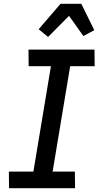

<svg xmlns="http://www.w3.org/2000/svg" viewBox="-20 -998 540 1018"><path d="M378 0H28L27 -88H157L250 -647H132L131 -735H481L482 -647H352L259 -88H377ZM235 -802 185 -843 301 -978H411L480 -838L422 -807L346 -914Z"/></svg>

Font: Iosevka Term Curly SmBd Obl
Style: Regular
Weight: 600
Italic angle: -9°
Designer: Belleve Invis
Foundry: Belleve Invis
Version: Version 32.3.0